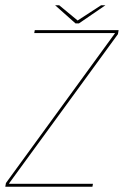

<svg xmlns="http://www.w3.org/2000/svg" viewBox="-38 -706 476 726"><path d="M-18 0H311.5L313.5 -11H-3.5L-3 -13.5L408 -577L410.5 -592H93.5L91.5 -581H397L396.5 -580L-15.5 -14ZM247.5 -617.5H260.5L360.5 -686H344L255.5 -628.5L186 -686H170.5Z"/></svg>

Font: Anybody Thin Thin
Style: Italic
Weight: 250
Italic angle: -10°
Version: Version 1.113;gftools[0.9.25]